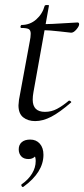

<svg xmlns="http://www.w3.org/2000/svg" viewBox="-20 -473 337 769"><path d="M54 -51Q54 -57 56 -73L99 -306Q103 -325 103 -338Q103 -352 95 -356.5Q87 -361 65 -361Q62 -361 62 -366Q62 -368 63.5 -370.5Q65 -373 66 -373Q100 -373 125 -395Q150 -417 159 -450Q161 -453 168 -453Q178 -453 176 -450L114 -104Q111 -88 111 -74Q111 -25 160 -25Q186 -25 208.5 -37Q231 -49 256 -70H257Q260 -70 263.5 -67Q267 -64 264 -62Q219 -23 185.5 -5.5Q152 12 121 12Q92 12 73 -3Q54 -18 54 -51ZM145 -352 147 -376Q179 -376 256 -381L290 -383Q297 -383 297 -376Q297 -368 286 -355Q275 -342 265 -342Q260 -342 220.5 -347Q181 -352 145 -352ZM72 276Q68 276 66 271.5Q64 267 67 265Q94 246 108.5 222Q123 198 123 172Q123 156 116.5 147.5Q110 139 100 137L128 127Q129 145 119.5 154.5Q110 164 94 164Q75 164 65 153Q55 142 55 125Q55 107 67 96.5Q79 86 101 86Q125 86 139.5 102.5Q154 119 154 147Q154 217 74 275Z"/></svg>

Font: Cormorant Infant
Style: Italic
Weight: 400
Italic angle: -10°
Designer: Christian Thalmann (Catharsis Fonts)
Foundry: Catharsis Fonts
Version: Version 4.000